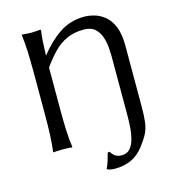

<svg xmlns="http://www.w3.org/2000/svg" viewBox="-125 -799 987 1086"><g transform="rotate(-15 368.0 -256.0)"><path d="M110.4 -471.7Q110.4 -531.2 108.2 -584.7Q106 -638.2 100.1 -683.6L102.1 -687Q111.3 -686 128.9 -684.8Q146.5 -683.6 155.8 -683.6Q165 -683.6 182.6 -684.8Q200.2 -686 210 -687L212.4 -683.6Q207.5 -654.3 205.6 -616Q203.6 -577.6 202.1 -536.1Q255.9 -606 320.3 -649.9Q384.8 -693.8 467.3 -693.8Q493.7 -693.8 525.6 -685.1Q557.6 -676.3 586.2 -653.1Q614.7 -629.9 632.6 -586.9Q650.4 -543.9 650.4 -476.1V-124Q650.4 -63.5 645.8 -27.6Q641.1 8.3 627 36.6Q612.8 64.9 584 102.1Q551.3 144.5 508.8 163.3Q466.3 182.1 416.5 182.1Q383.3 182.1 369.1 172.9L368.2 169.9Q376.5 154.8 384.3 129.4Q392.1 104 397.5 83L409.2 81.5Q417.5 97.2 432.4 107.9Q447.3 118.7 470.7 118.7Q502.4 118.7 520.3 98.1Q538.1 77.6 546.6 43.9Q555.2 10.3 557.4 -27.8Q559.6 -65.9 559.6 -101.1V-440.9Q559.6 -458 557.4 -488Q555.2 -518.1 545.2 -549.3Q535.2 -580.6 512 -602.3Q488.8 -624 445.3 -624Q390.1 -624 347.7 -605.2Q305.2 -586.4 270.8 -551.3Q236.3 -516.1 201.2 -467.3V-212.4Q201.2 -152.8 203.4 -99.1Q205.6 -45.4 212.4 0L210 2.9Q200.2 1 182.6 0.5Q165 0 155.8 0Q146.5 0 128.9 0.5Q111.3 1 102.1 2.9L100.1 0Q106 -43.5 108.2 -98.1Q110.4 -152.8 110.4 -212.4Z"/></g></svg>

Font: Kurinto Seri
Style: Regular
Weight: 400
Designer: Kurinto was developed by Clint Goss from a range of fonts that are compatible with the SIL Open Font License Version 1.1
Foundry: Clinton F. Goss
Version: Version 2.196; July 25, 2020